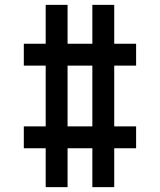

<svg xmlns="http://www.w3.org/2000/svg" viewBox="-20 -770 658 790"><path d="M168 0V-160H78V-250H168V-500H78V-590H168V-750H258V-590H360V-750H450V-590H540V-500H450V-250H540V-160H450V0H360V-160H258V0ZM258 -250H360V-500H258Z"/></svg>

Font: Hermit
Style: Regular
Weight: 400
Designer: Pablo Caro
Version: Version 2.000;PS 002.000;hotconv 1.0.88;makeotf.lib2.5.64775